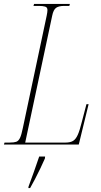

<svg xmlns="http://www.w3.org/2000/svg" viewBox="-38 -734 513 975"><path d="M-18 0 -15 -10H11Q33 -10 44.5 -14Q56 -18 63.5 -33.5Q71 -49 78 -84L199 -654Q201 -663 202 -671Q203 -679 203 -683Q203 -697 191 -700.5Q179 -704 160 -704H132L135 -714H317L314 -704H288Q260 -704 246.5 -694Q233 -684 227 -654L90 -10H295Q319 -10 333 -18.5Q347 -27 357 -49.5Q367 -72 377 -113L401 -205H412L362 0ZM107 213Q119 181 134 139Q149 97 161 61H191L190 71Q181 92 167.5 120Q154 148 140 175Q126 202 115 221H106Z"/></svg>

Font: Noto Serif Display ExtraCondensed Thin
Style: Italic
Weight: 100
Width: 2
Italic angle: -12°
Designer: Monotype Design Team
Foundry: Monotype Imaging Inc.
Version: Version 2.009